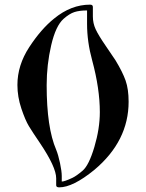

<svg xmlns="http://www.w3.org/2000/svg" viewBox="-20 -798 629 827"><path d="M386 -66Q294 9 235 9Q222 9 222 0V-30Q222 -78 152 -182Q120 -229 104.5 -254.5Q89 -280 72 -330.5Q55 -381 55 -432Q55 -517 106 -595Q157 -673 213 -718Q286 -778 368 -778Q380 -778 380 -768V-727Q380 -698 392 -672Q404 -646 436 -599.5Q468 -553 477 -539Q508 -488 521 -451Q534 -414 534 -360Q534 -190 386 -66ZM410 -315Q410 -416 377 -538Q355 -618 355 -695V-753Q322 -753 300.5 -746Q279 -739 254 -717Q220 -687 200.5 -603Q181 -519 181 -431Q181 -248 222 -153Q231 -131 238.5 -95.5Q246 -60 246 -40V-16Q258 -16 292 -32Q309 -40 336 -63Q363 -86 386.5 -165Q410 -244 410 -315Z"/></svg>

Font: Ponomar Unicode TT
Style: Regular
Weight: 400
Designer: Vladislav V. Dorosh, Yuri A.W. Shardt, Nikita Simmons, Aleksandr Andreev
Foundry: Ponomar Project
Version: 1.1